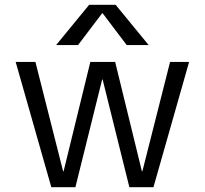

<svg xmlns="http://www.w3.org/2000/svg" viewBox="-20 -777 850 797"><path d="M404 -722 304 -590H213L350 -757H460L597 -590H506L406 -722ZM406 -447H404L293 0H193L45 -520H127L242 -66H244L355 -520H458L569 -66H571L686 -520H765L617 0H517Z"/></svg>

Font: M PLUS 1p
Style: Regular
Weight: 400
Version: Version 1.062